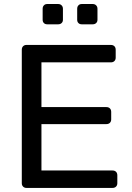

<svg xmlns="http://www.w3.org/2000/svg" viewBox="-20 -920 646 940"><path d="M109.6 0Q99.4 0 93.1 -6.4Q86.7 -12.7 86.7 -22.9V-676.3Q86.7 -687.3 93.1 -693.6Q99.4 -700 109.6 -700H522.7Q533.7 -700 540.1 -693.6Q546.4 -687.3 546.4 -676.3V-637.6Q546.4 -627.4 540.1 -621.1Q533.7 -614.7 522.7 -614.7H182.9V-395.7H500.7Q511.7 -395.7 518.1 -389.3Q524.4 -382.9 524.4 -371.9V-335.4Q524.4 -325.2 518.1 -318.8Q511.7 -312.4 500.7 -312.4H182.9V-85.3H530.7Q541.7 -85.3 548.1 -78.9Q554.4 -72.6 554.4 -61.6V-22.9Q554.4 -12.7 548.1 -6.4Q541.7 0 530.7 0ZM380.1 -801Q370 -801 364 -807.1Q357.9 -813.1 357.9 -823.2V-877.3Q357.9 -887.3 364 -893.8Q370 -900.3 380.1 -900.3H434.2Q444.2 -900.3 450.7 -893.8Q457.2 -887.3 457.2 -877.3V-823.2Q457.2 -813.1 450.7 -807.1Q444.2 -801 434.2 -801ZM211 -801Q200.9 -801 194.9 -807.1Q188.8 -813.1 188.8 -823.2V-877.3Q188.8 -887.3 194.9 -893.8Q200.9 -900.3 211 -900.3H265.1Q275.1 -900.3 281.6 -893.8Q288.1 -887.3 288.1 -877.3V-823.2Q288.1 -813.1 281.6 -807.1Q275.1 -801 265.1 -801Z"/></svg>

Font: Rubik Light
Style: Regular
Weight: 300
Designer: Hubert and Fischer
Foundry: Hubert and Fischer
Version: Version 2.300;gftools[0.9.30]